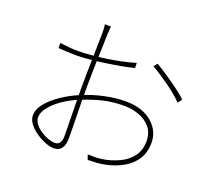

<svg xmlns="http://www.w3.org/2000/svg" viewBox="-132 -958 1264 1142"><g transform="rotate(20 500.0 -386.5)"><path d="M385 -785Q384 -777 383.5 -769.5Q383 -762 382.5 -753.5Q382 -745 381 -734Q381 -719 379.5 -679Q378 -639 376.5 -586Q375 -533 374 -479Q373 -425 373 -382Q373 -345 373.5 -302Q374 -259 375 -217Q376 -175 376.5 -138Q377 -101 377 -76Q377 -45 369 -25.5Q361 -6 346.5 3Q332 12 310 12Q288 12 257.5 0Q227 -12 197.5 -32Q168 -52 148.5 -77.5Q129 -103 129 -130Q129 -170 161.5 -209Q194 -248 245 -282Q296 -316 350 -338Q418 -367 488.5 -382Q559 -397 621 -397Q691 -397 741.5 -373.5Q792 -350 820 -309Q848 -268 848 -217Q848 -156 820.5 -113Q793 -70 746.5 -43Q700 -16 642 -3Q610 4 579 6Q548 8 526 8L515 -23Q538 -22 567.5 -22.5Q597 -23 628 -30Q675 -40 718.5 -62Q762 -84 789.5 -122Q817 -160 817 -216Q817 -267 789.5 -301Q762 -335 717 -352Q672 -369 621 -369Q551 -369 489.5 -354.5Q428 -340 358 -311Q306 -291 261 -260Q216 -229 189 -195Q162 -161 162 -131Q162 -109 177 -89Q192 -69 215 -53.5Q238 -38 263 -29Q288 -20 307 -20Q328 -20 338 -36Q348 -52 348 -75Q348 -107 347 -159.5Q346 -212 345 -270.5Q344 -329 344 -379Q344 -423 345 -477.5Q346 -532 347 -585.5Q348 -639 349 -679Q350 -719 350 -732Q350 -742 349.5 -751Q349 -760 348.5 -769Q348 -778 346 -785ZM721 -672Q754 -653 795 -625.5Q836 -598 873.5 -570Q911 -542 932 -521L912 -495Q893 -515 867.5 -536Q842 -557 813.5 -577.5Q785 -598 756.5 -616.5Q728 -635 703 -649ZM135 -590Q173 -585 198.5 -583Q224 -581 252 -581Q287 -581 332.5 -585Q378 -589 426.5 -596Q475 -603 521 -613Q567 -623 603 -634L604 -602Q569 -593 522.5 -584.5Q476 -576 426.5 -569Q377 -562 331.5 -557.5Q286 -553 252 -553Q217 -553 189 -554.5Q161 -556 136 -558Z"/></g></svg>

Font: Noto Sans HK Thin
Style: Regular
Weight: 100
Designer: Ryoko NISHIZUKA 西塚涼子 (kana, bopomofo & ideographs); Paul D. Hunt (Latin, Greek & Cyrillic); Sandoll Communications 산돌커뮤니
Foundry: Adobe
Version: Version 2.004-H2;hotconv 1.0.118;makeotfexe 2.5.65603